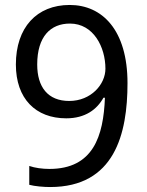

<svg xmlns="http://www.w3.org/2000/svg" viewBox="-20 -744 591 774"><path d="M182 10C442 10 494 -204 494 -409C494 -623 392 -724 261 -724C128 -724 44 -633 44 -484C44 -346 124 -267 247 -267C324 -267 371 -303 397 -350H403C397 -195 356 -63 179 -63C151 -63 121 -67 98 -75V1C120 7 157 10 182 10ZM259 -337C173 -337 130 -393 130 -484C130 -597 184 -649 262 -649C357 -649 405 -554 405 -467C405 -404 347 -337 259 -337Z"/></svg>

Font: Noto Sans Gurmukhi UI
Style: Regular
Weight: 400
Designer: Jelle Bosma - Monotype Design Team
Foundry: Monotype Imaging Inc.
Version: Version 2.004